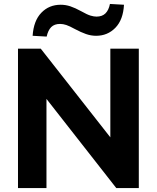

<svg xmlns="http://www.w3.org/2000/svg" viewBox="-20 -951 793 971"><path d="M71 0V-705H186L565 -222H538V-705H682V0H568L189 -484H215V0ZM216 -766 145 -770Q150 -846 189 -886.5Q228 -927 287 -927Q312 -927 336 -919Q360 -911 391 -894Q421 -877 438 -872Q455 -867 468 -867Q497 -867 513.5 -883.5Q530 -900 536 -931L607 -927Q603 -851 563.5 -810.5Q524 -770 466 -770Q440 -770 414.5 -779Q389 -788 359 -804Q332 -819 315.5 -824.5Q299 -830 284 -830Q255 -830 239 -814Q223 -798 216 -766Z"/></svg>

Font: Nunito Sans 12pt ExtraLight 12pt ExtraBold
Style: Regular
Weight: 800
Version: Version 3.101;gftools[0.9.27]